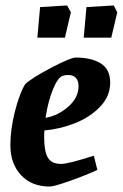

<svg xmlns="http://www.w3.org/2000/svg" viewBox="-20 -675 450 704"><path d="M143 -197Q142 -188 142 -171Q142 -120 155.5 -97Q169 -74 204 -74Q230 -74 324 -104L337 -52Q299 -34 238.5 -12.5Q178 9 162 9Q96 9 57 -33Q18 -75 18 -143Q18 -200 34.5 -265.5Q51 -331 72 -366Q96 -389 167.5 -426.5Q239 -464 258 -464Q315 -464 349.5 -442.5Q384 -421 384 -372Q384 -322 347 -283.5Q310 -245 254 -223Q198 -201 143 -197ZM147 -243Q193 -251 230.5 -284Q268 -317 268 -359Q268 -379 258 -389.5Q248 -400 230 -400Q218 -400 210 -397Q192 -391 174 -347Q156 -303 147 -243ZM127 -649 226 -655 240 -630 218 -537H117ZM297 -649 397 -655 410 -630 388 -537H287Z"/></svg>

Font: Grenze SemiBold
Style: Italic
Weight: 600
Italic angle: -10°
Designer: Renata Polastri
Foundry: Omnibus-Type
Version: Version 1.002; ttfautohint (v1.8)